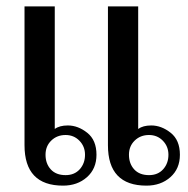

<svg xmlns="http://www.w3.org/2000/svg" viewBox="-20 -573 590 603"><path d="M57 -553H152V-168Q167 -179 193 -179Q225 -179 254 -156Q283 -133 283 -87Q283 -43 253 -16.5Q223 10 178 10Q57 10 57 -117ZM319 -553H414V-168Q429 -179 455 -179Q487 -179 516 -156Q545 -133 545 -87Q545 -43 515 -16.5Q485 10 440 10Q319 10 319 -117ZM186 -23Q214 -23 230.5 -41.5Q247 -60 247 -87Q247 -113 229.5 -131Q212 -149 186 -149Q159 -149 141 -131.5Q123 -114 123 -87Q123 -59 139.5 -41Q156 -23 186 -23ZM448 -23Q476 -23 492.5 -41.5Q509 -60 509 -87Q509 -113 491.5 -131Q474 -149 448 -149Q421 -149 403 -131.5Q385 -114 385 -87Q385 -59 401.5 -41Q418 -23 448 -23Z"/></svg>

Font: TavirajRegular
Style: Regular
Weight: 400
Designer: Katatrad Team
Foundry: CadsonDemak
Version: Version 1.001